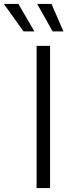

<svg xmlns="http://www.w3.org/2000/svg" viewBox="-93 -962 370 982"><path d="M163.1 -727.5V0H94.2V-727.5ZM176.3 -801.3 97.2 -941.9H170.4L231.4 -801.3ZM27.3 -801.3 -73.2 -941.9H1L83 -801.3Z"/></svg>

Font: Inter 16pt Light
Style: Regular
Weight: 300
Version: Version 4.001;git-66647c0bb